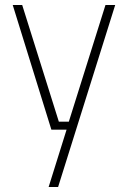

<svg xmlns="http://www.w3.org/2000/svg" viewBox="-20 -520 511 770"><path d="M213 230H175L247 0H186L31 -500H69L216 -32H256L403 -500H442Z"/></svg>

Font: Storia Sans Thin
Style: Regular
Weight: 100
Designer: Accademia di Belle Arti di Urbino and others
Foundry: Accademia di Belle Arti di Urbino and others.
Version: Version 60.001;May 25, 2020;FontCreator 12.0.0.2522 64-bit